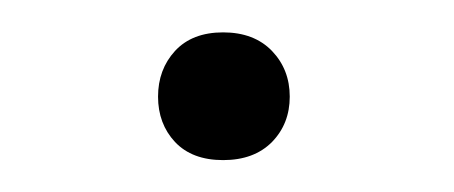

<svg xmlns="http://www.w3.org/2000/svg" viewBox="-20 -411 286 121"><path d="M79.6 -310.1ZM79.6 -350.1Q79.6 -367.2 90.3 -378.9Q101.1 -390.6 120.6 -390.6Q140.1 -390.6 151.4 -378.9Q162.6 -367.2 162.6 -350.1Q162.6 -333 151.4 -321.5Q140.1 -310.1 120.6 -310.1Q101.1 -310.1 90.3 -321.5Q79.6 -333 79.6 -350.1Z"/></svg>

Font: Roboto Light
Style: Regular
Weight: 300
Designer: Google
Version: Version 2.134; 2016; ttfautohint (v1.6)